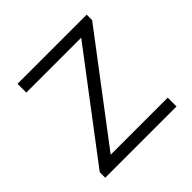

<svg xmlns="http://www.w3.org/2000/svg" viewBox="-129 -580 695 695"><g transform="rotate(-45 219.0 -232.5)"><path d="M33 0V-28L330 -420H49V-465H403V-437L106 -45H398V0Z"/></g></svg>

Font: Outfit ExtraLight
Style: Regular
Weight: 200
Designer: Rodrigo Fuenzalida
Foundry: fragTYPE
Version: Version 1.100; ttfautohint (v1.8.4.7-5d5b);gftools[0.9.27]